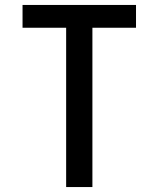

<svg xmlns="http://www.w3.org/2000/svg" viewBox="-20 -755 640 775"><path d="M247 0V-643H71V-735H529V-643H353V0Z"/></svg>

Font: Iosevka SS04 Semibold Extended
Style: Regular
Weight: 600
Width: 7
Monospace: yes
Designer: Belleve Invis
Foundry: Belleve Invis
Version: Version 19.0.0; ttfautohint (v1.8.4)